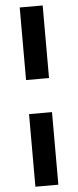

<svg xmlns="http://www.w3.org/2000/svg" viewBox="-63 -816 420 1033"><g transform="rotate(-5 146.5 -299.0)"><path d="M85 -391V-783H209V-391ZM85 185V-207H209V185Z"/></g></svg>

Font: Ubuntu Sans
Style: Bold
Weight: 700
Designer: Dalton Maag Ltd
Foundry: Dalton Maag Ltd
Version: Version 1.006; ttfautohint (v1.8.4.7-5d5b)